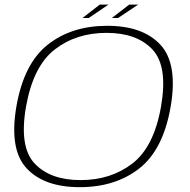

<svg xmlns="http://www.w3.org/2000/svg" viewBox="-20 -790 808 815"><path d="M318.5 4.5Q167.5 4.5 93 -75.5Q18.5 -155.5 49.5 -337.5Q81 -520 182.5 -600.2Q284 -680.5 435.2 -680.5Q586.5 -680.5 661 -600Q735.5 -519.5 704.5 -337.5Q673 -155 571.5 -75.2Q470 4.5 318.5 4.5ZM322 -25.5Q450.5 -25.5 542 -96Q633.5 -166.5 663.5 -337.5Q693.5 -509 627.2 -579.8Q561 -650.5 432 -650.5Q303.5 -650.5 212.2 -579.8Q121 -509 90.5 -337.5Q60.5 -166.5 127 -96Q193.5 -25.5 322 -25.5ZM454.5 -713.5 528.5 -770.5H566.5L481 -713.5ZM330 -713.5 403.5 -770.5H440.5L356.5 -713.5Z"/></svg>

Font: Anybody ExtraExpanded ExtraLight
Style: Italic
Weight: 200
Width: 8
Italic angle: -10°
Designer: Tyler Finck
Foundry: Etcetera Type Company
Version: Version 1.010; ttfautohint (v1.8.3) -l 8 -r 50 -G 200 -x 14 